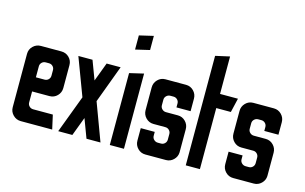

<svg xmlns="http://www.w3.org/2000/svg" viewBox="-91 -991 1957 1233"><g transform="rotate(15 887.0 -375.0)"><path d="M113 0Q83 0 61.5 -21.5Q40 -43 40 -73V-428Q40 -458 61.5 -479Q83 -500 113 -500H249Q280 -500 301 -479Q322 -458 322 -428V-276Q322 -246 301 -224.5Q280 -203 249 -203H134V-130Q134 -115 144.5 -104.5Q155 -94 171 -94H301L322 0ZM134 -297H192Q207 -297 217.5 -307.5Q228 -318 228 -333V-370Q228 -385 217.5 -395.5Q207 -406 192 -406H171Q155 -406 144.5 -395.5Q134 -385 134 -370Z M362 0 456 -250 362 -500H456L503 -375L550 -500H643L550 -250L643 0H550L503 -125L456 0Z M703 -634V-728L797 -750V-656ZM705 0V-478L799 -500V0Z M941 0Q911 0 890 -21.5Q869 -43 869 -73V-156H962V-130Q962 -115 973 -104.5Q984 -94 999 -94H1020Q1035 -94 1045.5 -104.5Q1056 -115 1056 -130V-167Q1056 -182 1045.5 -192.5Q1035 -203 1020 -203H941Q911 -203 890 -224.5Q869 -246 869 -276V-427Q869 -457 890 -478.5Q911 -500 941 -500H1078Q1108 -500 1129 -478.5Q1150 -457 1150 -427V-344H1056V-370Q1056 -385 1045.5 -395.5Q1035 -406 1020 -406H999Q984 -406 973 -395.5Q962 -385 962 -370V-333Q962 -318 973 -307.5Q984 -297 999 -297H1078Q1108 -297 1129 -275.5Q1150 -254 1150 -224V-69Q1149 -41 1128 -20.5Q1107 0 1078 0Z M1210 0V-728L1304 -749V-500H1423L1401 -406H1304V0Z M1525 0Q1495 0 1474 -21.5Q1453 -43 1453 -73V-156H1546V-130Q1546 -115 1557 -104.5Q1568 -94 1583 -94H1604Q1619 -94 1629.5 -104.5Q1640 -115 1640 -130V-167Q1640 -182 1629.5 -192.5Q1619 -203 1604 -203H1525Q1495 -203 1474 -224.5Q1453 -246 1453 -276V-427Q1453 -457 1474 -478.5Q1495 -500 1525 -500H1662Q1692 -500 1713 -478.5Q1734 -457 1734 -427V-344H1640V-370Q1640 -385 1629.5 -395.5Q1619 -406 1604 -406H1583Q1568 -406 1557 -395.5Q1546 -385 1546 -370V-333Q1546 -318 1557 -307.5Q1568 -297 1583 -297H1662Q1692 -297 1713 -275.5Q1734 -254 1734 -224V-69Q1733 -41 1712 -20.5Q1691 0 1662 0Z"/></g></svg>

Font: Odibee Sans
Style: Regular
Weight: 400
Designer: James Barnard - Barnard Co. Limited
Version: Version 2.001; ttfautohint (v1.8.3)